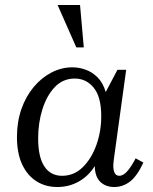

<svg xmlns="http://www.w3.org/2000/svg" viewBox="-20 -740 615 770"><path d="M48 -190Q48 -252 66 -303Q84 -354 115.5 -391.5Q147 -429 187 -449.5Q227 -470 270 -470Q297 -470 323.5 -460.5Q350 -451 371.5 -429.5Q393 -408 404 -371L451 -460H486L436 -97Q432 -66 438 -50.5Q444 -35 458 -35Q475 -35 491.5 -54.5Q508 -74 524 -105L555 -88Q530 -34 501.5 -12Q473 10 438 10Q404 10 382.5 -10.5Q361 -31 360 -74Q335 -34 296 -12Q257 10 210 10Q162 10 125.5 -13.5Q89 -37 68.5 -81.5Q48 -126 48 -190ZM133 -185Q133 -110 158 -72.5Q183 -35 229 -35Q277 -35 312 -69.5Q347 -104 366.5 -158.5Q386 -213 386 -274Q386 -351 356 -388Q326 -425 280 -425Q232 -425 199.5 -390.5Q167 -356 150 -301.5Q133 -247 133 -185ZM211 -720H301L316 -550H286Z"/></svg>

Font: Brygada 1918
Style: Italic
Weight: 400
Italic angle: -8°
Designer: Mateusz Machalski | Borys Kosmynka | Przemek Hoffer
Foundry: NIEPODLEGLA 2018
Version: Version 3.006